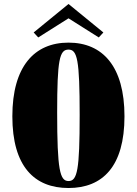

<svg xmlns="http://www.w3.org/2000/svg" viewBox="-20 -929 687 964"><path d="M324 15C495 15 605 -93 605 -345C605 -596 495 -715 324 -715C153 -715 42 -596 42 -345C42 -93 153 15 324 15ZM324 -20C281 -20 267 -74 267 -364C267 -630 279 -680 324 -680C368 -680 380 -630 380 -352C380 -74 368 -20 324 -20ZM499 -766 324 -909 149 -766 172 -741 324 -837 476 -741Z"/></svg>

Font: Sprat Condensed Black
Style: Regular
Weight: 900
Designer: Ethan Nakache
Foundry: Collletttivo
Version: Version 2.000;Glyphs 3.2 (3217)